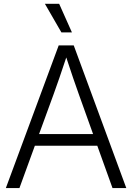

<svg xmlns="http://www.w3.org/2000/svg" viewBox="-20 -959 674 979"><path d="M9.8 0 279.3 -727.5H356L624 0H553.7L476.1 -215.8H157.7L79.1 0ZM179.2 -275.4H454.6L381.3 -480Q367.7 -517.6 352.8 -561.5Q337.9 -605.5 317.9 -666Q297.9 -605.5 282.7 -561.5Q267.6 -517.6 253.9 -480ZM293 -793.9 209 -939.5H281.7L346.7 -793.9Z"/></svg>

Font: Inter Display Light
Style: Regular
Weight: 300
Designer: Rasmus Andersson
Foundry: rsms
Version: Version 4.000;git-a52131595